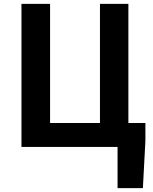

<svg xmlns="http://www.w3.org/2000/svg" viewBox="-20 -760 791 993"><path d="M91 0H588V213H719L732 -32V-124H644V-740H497V-124H239V-740H91Z"/></svg>

Font: Noto Sans KR Bold
Style: Regular
Weight: 700
Designer: Ryoko NISHIZUKA  (kana & ideographs); Paul D. Hunt (Latin, Greek & Cyrillic); Wenlong ZHANG  (bopomofo); Sandoll Communi
Foundry: Adobe Systems Incorporated
Version: Version 1.004;PS 1.004;hotconv 1.0.82;makeotf.lib2.5.63406